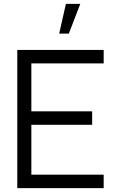

<svg xmlns="http://www.w3.org/2000/svg" viewBox="-20 -980 610 1000"><path d="M323.3 -960 288.2 -805H338.5L398.2 -960ZM70 0V-720H520V-649.7H143.3V-400.3H460V-330H143.3V-70.3H520V0Z"/></svg>

Font: Hauora
Style: Regular
Weight: 400
Designer: Wayne Shih
Foundry: WCYS
Version: Version 1.001